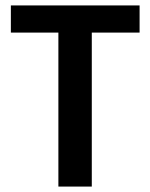

<svg xmlns="http://www.w3.org/2000/svg" viewBox="-20 -687 554 707"><path d="M318 0H195V-567H20V-667H494V-567H318Z"/></svg>

Font: Epunda Sans SemiBold
Style: Regular
Weight: 600
Designer: Simon Atzbach
Foundry: typofactur
Version: Version 2.204; ttfautohint (v1.8.4.7-5d5b)